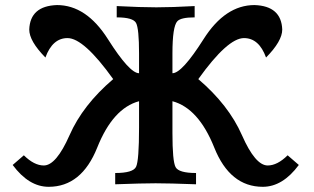

<svg xmlns="http://www.w3.org/2000/svg" viewBox="-20 -717 1220 747"><path d="M1002.4 9.8Q874.5 9.8 813.5 -143.1Q752.4 -295.9 650.9 -323.2V-199.2Q650.9 -89.8 663.1 -66.9Q675.3 -43.9 742.7 -43.9V0Q638.7 -3.9 585.4 -3.9Q534.2 -3.9 428.2 0V-43.9Q497.6 -43.9 509.3 -67.9Q521 -91.8 521 -220.7V-323.2Q419.4 -295.9 358.4 -143.1Q297.4 9.8 169.4 9.8Q92.3 9.8 29.3 -75.2L72.8 -112.8Q112.8 -73.2 150.4 -73.2Q198.7 -73.2 250.5 -190.9Q302.2 -308.6 420.4 -409.2Q306.2 -568.8 242.7 -568.8Q184.1 -568.8 156.7 -493.2Q93.8 -557.1 93.8 -602.1Q97.2 -693.8 201.7 -697.3Q315.9 -697.3 399.9 -564.7Q483.9 -432.1 521 -432.1V-508.8Q521 -606 509.3 -627.7Q497.6 -649.4 434.1 -649.4V-693.4Q527.8 -688.5 588.4 -688.5Q647.9 -688.5 737.3 -693.4V-649.4Q683.6 -649.4 669.9 -634.3Q650.9 -613.8 650.9 -509.3V-432.1Q688 -432.1 772 -564.7Q856 -697.3 970.2 -697.3Q1074.7 -693.8 1078.1 -602.1Q1078.1 -557.1 1015.1 -493.2Q987.8 -568.8 929.2 -568.8Q865.7 -568.8 751.5 -409.2Q869.6 -308.6 921.4 -190.9Q973.1 -73.2 1021.5 -73.2Q1059.1 -73.2 1099.1 -112.8L1142.6 -75.2Q1079.6 9.8 1002.4 9.8Z"/></svg>

Font: Kelvinch
Style: Bold
Weight: 700
Designer: Paul James Miller
Foundry: High-Logic / Made with FontCreator
Version: Version 3.501;March 28, 2021;FontCreator 13.0.0.2683 64-bit